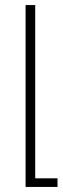

<svg xmlns="http://www.w3.org/2000/svg" viewBox="-20 -505 247 758"><path d="M81 233V-485H119V199H207V233Z"/></svg>

Font: Noto Sans Armenian SemiCondensed ExtraLight
Style: Regular
Weight: 200
Width: 4
Designer: Monotype Design Team
Foundry: Monotype Imaging Inc.
Version: Version 2.008; ttfautohint (v1.8.4.7-5d5b)